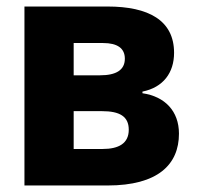

<svg xmlns="http://www.w3.org/2000/svg" viewBox="-20 -569 603 589"><path d="M55 0H310C464 0 529 -64 529 -159C529 -228 486 -273 417 -283V-288C481 -301 514 -346 514 -407C514 -507 435 -549 310 -549H55ZM206 -338V-437H296C340 -437 363 -421 363 -389C363 -354 336 -338 287 -338ZM206 -112V-228H293C347 -228 375 -212 375 -171C375 -129 344 -112 295 -112Z"/></svg>

Font: Noto Sans Mono SemiCondensed ExtraBold
Style: Regular
Weight: 800
Width: 4
Designer: Monotype Design Team
Foundry: Monotype Imaging Inc.
Version: Version 2.014